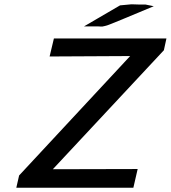

<svg xmlns="http://www.w3.org/2000/svg" viewBox="-20 -874 795 894"><path d="M371 -751 539 -849 592 -854Q598 -854 609 -853.5Q620 -853 625 -853H657L696 -845L564 -790Q538 -779 519 -771.5Q500 -764 489 -759.5Q478 -755 468.5 -753Q459 -751 457 -750.5Q455 -750 447.5 -750.5Q440 -751 438 -751ZM56 0 69 -57 586 -613 211 -611 231 -695H755L743 -640L226 -86L621 -87L601 0Z"/></svg>

Font: Coval
Style: Medium Italic
Weight: 500
Foundry: Context Ltd
Version: Version 001.000